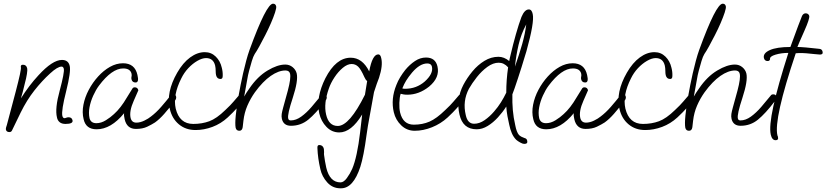

<svg xmlns="http://www.w3.org/2000/svg" viewBox="-20 -689 4468 1038"><path d="M31 25Q15 25 12 12Q11 7 13 -0.5Q15 -8 17 -13L65 -194Q96 -312 93 -325Q90 -339 104 -339Q123 -339 127 -319Q129 -312 125.5 -289Q122 -266 114 -237Q102 -185 93 -157Q115 -192 138.5 -223Q162 -254 188 -282Q264 -365 315 -365Q350 -365 357 -332Q364 -302 338 -197Q311 -91 317 -63Q320 -50 329 -50Q332 -50 338 -52.5Q344 -55 351 -55Q368 -55 372 -39Q377 -19 334 -19Q314 -19 302.5 -28.5Q291 -38 288 -54Q276 -102 303 -200Q329 -297 325 -317Q322 -329 313 -329Q291 -329 251 -292Q207 -252 166 -200Q125 -148 92 -81L45 16Q41 25 31 25Z M502 10Q444 10 432 -45Q423 -81 431 -122.5Q439 -164 460 -203.5Q481 -243 510.5 -275.5Q540 -308 574.5 -327.5Q609 -347 645 -347Q709 -347 723 -284Q733 -243 713 -243Q695 -243 691 -260Q689 -267 691 -274.5Q693 -282 691 -291Q684 -319 646 -319Q585 -319 515 -226Q498 -203 484 -172Q470 -141 464 -109.5Q458 -78 464 -50Q471 -23 501 -23Q527 -23 552.5 -39Q578 -55 596 -72Q633 -105 666 -162Q671 -170 679 -183Q687 -196 697 -212Q701 -217 708 -217Q724 -217 728 -201L703 -144Q678 -88 686 -52Q692 -26 717 -26Q738 -26 760.5 -37Q783 -48 796 -59Q824 -80 851.5 -111.5Q879 -143 904 -175Q907 -179 915 -179Q930 -179 932 -167Q935 -156 924 -142Q893 -102 868 -73.5Q843 -45 818 -27Q801 -16 776 -4Q751 8 715 8Q666 8 654 -44Q649 -64 651 -77Q580 10 502 10Z M1037 14Q984 14 947 -17Q910 -48 898 -100Q877 -190 938 -296Q969 -350 1008 -378.5Q1047 -407 1087 -407Q1122 -407 1146.5 -383Q1171 -359 1179 -323Q1185 -301 1184 -278Q1184 -262 1172 -262Q1153 -262 1148 -283Q1146 -292 1146 -306.5Q1146 -321 1143 -335Q1133 -375 1094 -375Q1073 -375 1047 -360Q1021 -345 998 -320.5Q975 -296 960 -265Q914 -174 930 -102Q950 -19 1025 -19Q1072 -19 1111.5 -33.5Q1151 -48 1198 -94Q1228 -122 1242 -139Q1256 -156 1273 -175Q1278 -179 1283 -179Q1288 -179 1293.5 -176Q1299 -173 1300 -167Q1303 -156 1288 -136Q1274 -120 1259 -102.5Q1244 -85 1211 -54Q1174 -20 1128.5 -3Q1083 14 1037 14Z M1274 18Q1258 18 1254 2Q1250 -19 1254.5 -64.5Q1259 -110 1269.5 -169.5Q1280 -229 1294 -292Q1302 -327 1311 -360.5Q1320 -394 1329 -419Q1420 -669 1456 -669Q1470 -669 1473 -655Q1475 -646 1467 -621.5Q1459 -597 1445 -564.5Q1431 -532 1414 -499Q1397 -466 1382 -438.5Q1367 -411 1357 -397Q1349 -384 1341.5 -359Q1334 -334 1327 -307.5Q1320 -281 1317 -261L1300 -167Q1311 -187 1329 -212Q1372 -275 1426 -307.5Q1480 -340 1522 -340Q1545 -340 1562 -326Q1579 -312 1584 -292Q1593 -253 1563 -161Q1533 -70 1538 -49Q1540 -38 1552 -38Q1580 -38 1608.5 -58.5Q1637 -79 1664.5 -111Q1692 -143 1718 -175Q1721 -179 1729 -179Q1744 -179 1746 -167Q1749 -156 1738 -142Q1687 -75 1646.5 -42Q1606 -9 1553 -9Q1513 -9 1504 -46Q1501 -60 1503 -73Q1505 -86 1511 -108L1536 -199Q1545 -233 1548 -256Q1551 -279 1548 -291Q1544 -308 1523 -308Q1486 -308 1443.5 -278.5Q1401 -249 1358 -190Q1334 -156 1317.5 -118Q1301 -80 1296 -36L1292 -1Q1289 18 1274 18Z M1820 329Q1778 329 1749.5 297.5Q1721 266 1712 226Q1705 196 1701 167.5Q1697 139 1696 111Q1695 95 1706 95Q1726 95 1731 116Q1732 122 1732 134Q1731 144 1732 149Q1734 165 1737 182.5Q1740 200 1744 218Q1763 297 1821 297Q1838 297 1855 274Q1872 251 1884 224Q1911 161 1927 25L1938 -70Q1879 27 1814 27Q1774 27 1745 -3Q1716 -33 1706 -76Q1687 -162 1739 -266Q1796 -377 1876 -377Q1939 -377 1976 -303Q1993 -395 2025 -395Q2037 -395 2041 -375Q2051 -335 2029 -268Q2024 -255 2017 -236Q2010 -217 2002 -191L1987 -108Q1983 -84 1976 -47.5Q1969 -11 1962 38Q1954 98 1945.5 141.5Q1937 185 1928 213Q1890 329 1824 329ZM1806 -8Q1869 -8 1953 -177L1965 -251Q1957 -256 1950 -272Q1931 -315 1916 -329Q1901 -343 1881 -343Q1858 -343 1833 -322Q1808 -301 1788 -270.5Q1768 -240 1758 -211Q1729 -129 1743 -70Q1757 -8 1806 -8Z M2222 18Q2180 18 2149.5 -11Q2119 -40 2109 -82Q2092 -154 2123 -230Q2131 -251 2143.5 -271.5Q2156 -292 2171 -311Q2195 -340 2223.5 -359Q2252 -378 2283 -378Q2334 -378 2345 -330Q2359 -270 2300 -221Q2245 -177 2182 -177Q2171 -177 2162 -178.5Q2153 -180 2146 -182Q2140 -163 2139 -133Q2138 -103 2143 -81Q2159 -15 2217 -15Q2264 -15 2302 -31.5Q2340 -48 2387 -94Q2417 -122 2431 -139Q2445 -156 2462 -175Q2467 -179 2472 -179Q2477 -179 2482.5 -176Q2488 -173 2489 -167Q2492 -156 2477 -136Q2463 -120 2448 -102.5Q2433 -85 2400 -54Q2363 -20 2315.5 -1Q2268 18 2222 18ZM2169 -209Q2201 -209 2227.5 -219Q2254 -229 2276 -248Q2324 -291 2315 -329Q2311 -346 2290 -346Q2250 -346 2208 -297Q2188 -273 2176 -253.5Q2164 -234 2155 -211Q2162 -209 2169 -209Z M2814 89Q2806 89 2792.5 81.5Q2779 74 2771 67Q2756 52 2747 31Q2738 10 2733 -15Q2728 -36 2723.5 -60.5Q2719 -85 2717 -113Q2698 -83 2672 -54.5Q2646 -26 2616.5 -8Q2587 10 2557 10Q2482 10 2464 -70Q2445 -153 2485 -230Q2505 -268 2534 -303Q2563 -338 2599 -360Q2635 -382 2675 -382Q2705 -382 2733 -359Q2734 -363 2735.5 -372Q2737 -381 2741 -395Q2753 -447 2769 -503.5Q2785 -560 2799 -597Q2816 -638 2839 -638Q2855 -638 2860 -613Q2870 -570 2826 -412Q2823 -403 2816 -379.5Q2809 -356 2799.5 -325.5Q2790 -295 2780 -265Q2770 -235 2762 -211.5Q2754 -188 2750 -179Q2749 -134 2752.5 -93.5Q2756 -53 2766 -10Q2769 6 2774 19.5Q2779 33 2786 41Q2793 47 2799.5 50.5Q2806 54 2815 57Q2828 60 2830 71Q2835 89 2814 89ZM2764 -329Q2787 -394 2803 -450.5Q2819 -507 2825 -557Q2797 -505 2783.5 -447Q2770 -389 2764 -329ZM2543 -20Q2572 -20 2600 -39.5Q2628 -59 2651 -86Q2672 -110 2688 -135.5Q2704 -161 2717 -188Q2717 -223 2719.5 -257Q2722 -291 2727 -325Q2705 -350 2676 -350Q2646 -350 2615 -327.5Q2584 -305 2558 -272Q2532 -239 2515 -209Q2480 -142 2498 -67Q2508 -20 2543 -20Z M2933 10Q2875 10 2863 -45Q2854 -81 2862 -122.5Q2870 -164 2891 -203.5Q2912 -243 2941.5 -275.5Q2971 -308 3005.5 -327.5Q3040 -347 3076 -347Q3140 -347 3154 -284Q3164 -243 3144 -243Q3126 -243 3122 -260Q3120 -267 3122 -274.5Q3124 -282 3122 -291Q3115 -319 3077 -319Q3016 -319 2946 -226Q2929 -203 2915 -172Q2901 -141 2895 -109.5Q2889 -78 2895 -50Q2902 -23 2932 -23Q2958 -23 2983.5 -39Q3009 -55 3027 -72Q3064 -105 3097 -162Q3102 -170 3110 -183Q3118 -196 3128 -212Q3132 -217 3139 -217Q3155 -217 3159 -201L3134 -144Q3109 -88 3117 -52Q3123 -26 3148 -26Q3169 -26 3191.5 -37Q3214 -48 3227 -59Q3255 -80 3282.5 -111.5Q3310 -143 3335 -175Q3338 -179 3346 -179Q3361 -179 3363 -167Q3366 -156 3355 -142Q3324 -102 3299 -73.5Q3274 -45 3249 -27Q3232 -16 3207 -4Q3182 8 3146 8Q3097 8 3085 -44Q3080 -64 3082 -77Q3011 10 2933 10Z M3468 14Q3415 14 3378 -17Q3341 -48 3329 -100Q3308 -190 3369 -296Q3400 -350 3439 -378.5Q3478 -407 3518 -407Q3553 -407 3577.5 -383Q3602 -359 3610 -323Q3616 -301 3615 -278Q3615 -262 3603 -262Q3584 -262 3579 -283Q3577 -292 3577 -306.5Q3577 -321 3574 -335Q3564 -375 3525 -375Q3504 -375 3478 -360Q3452 -345 3429 -320.5Q3406 -296 3391 -265Q3345 -174 3361 -102Q3381 -19 3456 -19Q3503 -19 3542.5 -33.5Q3582 -48 3629 -94Q3659 -122 3673 -139Q3687 -156 3704 -175Q3709 -179 3714 -179Q3719 -179 3724.5 -176Q3730 -173 3731 -167Q3734 -156 3719 -136Q3705 -120 3690 -102.5Q3675 -85 3642 -54Q3605 -20 3559.5 -3Q3514 14 3468 14Z M3705 18Q3689 18 3685 2Q3681 -19 3685.5 -64.5Q3690 -110 3700.5 -169.5Q3711 -229 3725 -292Q3733 -327 3742 -360.5Q3751 -394 3760 -419Q3851 -669 3887 -669Q3901 -669 3904 -655Q3906 -646 3898 -621.5Q3890 -597 3876 -564.5Q3862 -532 3845 -499Q3828 -466 3813 -438.5Q3798 -411 3788 -397Q3780 -384 3772.5 -359Q3765 -334 3758 -307.5Q3751 -281 3748 -261L3731 -167Q3742 -187 3760 -212Q3803 -275 3857 -307.5Q3911 -340 3953 -340Q3976 -340 3993 -326Q4010 -312 4015 -292Q4024 -253 3994 -161Q3964 -70 3969 -49Q3971 -38 3983 -38Q4011 -38 4039.5 -58.5Q4068 -79 4095.5 -111Q4123 -143 4149 -175Q4152 -179 4160 -179Q4175 -179 4177 -167Q4180 -156 4169 -142Q4118 -75 4077.5 -42Q4037 -9 3984 -9Q3944 -9 3935 -46Q3932 -60 3934 -73Q3936 -86 3942 -108L3967 -199Q3976 -233 3979 -256Q3982 -279 3979 -291Q3975 -308 3954 -308Q3917 -308 3874.5 -278.5Q3832 -249 3789 -190Q3765 -156 3748.5 -118Q3732 -80 3727 -36L3723 -1Q3720 18 3705 18Z M4173 69Q4154 69 4147 39Q4137 -5 4161 -115Q4185 -225 4242 -403Q4204 -403 4172.5 -393.5Q4141 -384 4143 -370Q4143 -366 4140 -362.5Q4137 -359 4130 -359Q4114 -359 4110 -375Q4104 -401 4141.5 -418Q4179 -435 4253 -435L4295 -549Q4300 -560 4304.5 -573.5Q4309 -587 4316 -603Q4323 -617 4336 -617Q4344 -617 4349 -612.5Q4354 -608 4355 -603Q4358 -588 4329 -523Q4293 -442 4291 -435Q4306 -435 4336.5 -432.5Q4367 -430 4409 -425Q4424 -424 4427 -410Q4431 -394 4413 -394Q4406 -394 4384.5 -396.5Q4363 -399 4338.5 -401Q4314 -403 4297 -402L4282 -401Q4162 -44 4183 43L4186 51V53Q4190 69 4173 69Z"/></svg>

Font: Oooh Baby
Style: Normal
Weight: 400
Designer: Robert E. Leuschke
Foundry: Robert E. Leuschke
Version: Version 1.011; ttfautohint (v1.8.3)